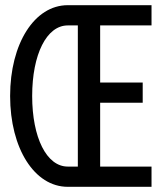

<svg xmlns="http://www.w3.org/2000/svg" viewBox="-20 -720 620 740"><path d="M241 0H564V-78H366V-324H530V-402H366V-622H564V-700H241C113 -700 19 -552 19 -350C19 -148 113 0 241 0ZM241 -622H280V-78H241C160 -78 104 -189 104 -350C104 -511 160 -622 241 -622Z"/></svg>

Font: CommitMono-dimboump
Style: Regular
Weight: 400
Monospace: yes
Designer: Eigil Nikolajsen
Foundry: Eigil Nikolajsen
Version: Version 1.143